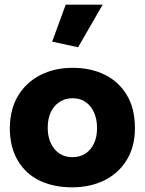

<svg xmlns="http://www.w3.org/2000/svg" viewBox="-20 -790 619 821"><path d="M288 11Q209 11 149 -18Q89 -47 55.5 -104.5Q22 -162 22 -243Q23 -324 57.5 -381Q92 -438 152.5 -469Q213 -500 290 -500Q369 -500 429 -470Q489 -440 523 -382.5Q557 -325 557 -242Q557 -163 522 -106Q487 -49 426.5 -19Q366 11 288 11ZM289 -118Q322 -118 345.5 -133.5Q369 -149 382 -177Q395 -205 395 -242Q395 -279 382.5 -308Q370 -337 346.5 -353.5Q323 -370 291 -370Q259 -370 234.5 -354Q210 -338 197 -310Q184 -282 184 -243Q184 -207 197 -178.5Q210 -150 233.5 -134Q257 -118 289 -118ZM314 -588 419 -770H261L203 -612Z"/></svg>

Font: Catamaran ExtraBold
Style: Regular
Weight: 800
Designer: Pria Ravichandran
Version: Version 2.000